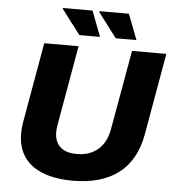

<svg xmlns="http://www.w3.org/2000/svg" viewBox="-59 -932 903 998"><g transform="rotate(5 392.5 -433.0)"><path d="M326 -745H434L383 -878H230L228 -874ZM516 -745H624L573 -878H420L418 -874ZM357 12C555 12 678 -78 710 -261L785 -687H606L532 -270C516 -181 457 -128 367 -128C288 -128 250 -167 250 -234C250 -246 252 -261 254 -271L327 -687H148L75 -273C71 -250 69 -229 69 -209C69 -63 176 12 357 12Z"/></g></svg>

Font: Archivo ExtraBold
Style: Italic
Weight: 800
Italic angle: -10°
Designer: Hector Gatti
Foundry: Omnibus-Type
Version: Version 2.001